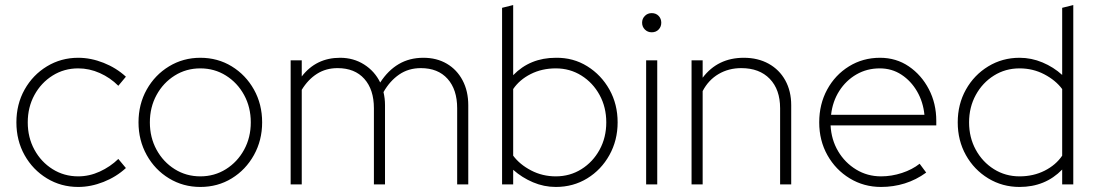

<svg xmlns="http://www.w3.org/2000/svg" viewBox="-20 -731 4342 761"><path d="M290 10Q222 10 166 -24Q110 -58 77.5 -116Q45 -174 45 -246Q45 -318 77.5 -376Q110 -434 166 -468Q222 -502 290 -502Q340 -502 390.5 -482Q441 -462 479 -427L449 -391Q417 -423 375.5 -441.5Q334 -460 290 -460Q234 -460 188.5 -431.5Q143 -403 116.5 -354.5Q90 -306 90 -246Q90 -186 116.5 -137.5Q143 -89 188.5 -60.5Q234 -32 290 -32Q334 -32 375.5 -51Q417 -70 449 -101L479 -65Q441 -30 390.5 -10Q340 10 290 10Z M774 10Q706 10 650 -24Q594 -58 561.5 -116.5Q529 -175 529 -246Q529 -318 561.5 -376Q594 -434 650 -468Q706 -502 774 -502Q843 -502 898.5 -468Q954 -434 986.5 -376Q1019 -318 1019 -246Q1019 -175 986.5 -116.5Q954 -58 898.5 -24Q843 10 774 10ZM774 -32Q830 -32 875.5 -60.5Q921 -89 947.5 -137.5Q974 -186 974 -246Q974 -306 947.5 -354.5Q921 -403 875.5 -431.5Q830 -460 774 -460Q718 -460 672.5 -431.5Q627 -403 600.5 -354.5Q574 -306 574 -246Q574 -186 600.5 -137.5Q627 -89 672.5 -60.5Q718 -32 774 -32Z M1132 0V-492H1176V-428Q1233 -502 1328 -502Q1381 -502 1423 -475.5Q1465 -449 1487 -404Q1518 -452 1560.5 -477Q1603 -502 1658 -502Q1711 -502 1751 -478.5Q1791 -455 1813.5 -412.5Q1836 -370 1836 -314V0H1792V-302Q1792 -376 1754 -418.5Q1716 -461 1648 -461Q1599 -461 1562 -435.5Q1525 -410 1500 -366Q1503 -353 1504.5 -340.5Q1506 -328 1506 -314V0H1462V-302Q1462 -376 1424 -418.5Q1386 -461 1318 -461Q1272 -461 1236.5 -438.5Q1201 -416 1176 -375V0Z M1970 0V-700L2014 -711V-433Q2081 -502 2183 -502Q2252 -503 2307.5 -468.5Q2363 -434 2395.5 -376Q2428 -318 2428 -246Q2428 -175 2395.5 -116.5Q2363 -58 2307.5 -24Q2252 10 2183 10Q2136 10 2092.5 -8.5Q2049 -27 2014 -58V0ZM2183 -32Q2239 -32 2284.5 -60.5Q2330 -89 2356.5 -137.5Q2383 -186 2383 -246Q2383 -306 2356.5 -354.5Q2330 -403 2284.5 -431.5Q2239 -460 2183 -460Q2128 -460 2083.5 -437.5Q2039 -415 2014 -378V-114Q2040 -79 2085 -55.5Q2130 -32 2183 -32Z M2541 0V-492H2585V0ZM2563 -603Q2547 -603 2536 -614Q2525 -625 2525 -641Q2525 -657 2536 -668Q2547 -679 2563 -679Q2580 -679 2590.5 -668Q2601 -657 2601 -641Q2601 -625 2590.5 -614Q2580 -603 2563 -603Z M2721 0V-492H2765V-423Q2825 -502 2928 -502Q2984 -502 3026.5 -478.5Q3069 -455 3092.5 -412.5Q3116 -370 3116 -314V0H3072V-302Q3072 -376 3031 -418.5Q2990 -461 2918 -461Q2868 -461 2828 -437.5Q2788 -414 2765 -370V0Z M3472 10Q3404 10 3348 -24Q3292 -58 3259.5 -116Q3227 -174 3227 -246Q3227 -318 3258.5 -376Q3290 -434 3345 -468Q3400 -502 3468 -502Q3532 -502 3582 -468Q3632 -434 3661.5 -377.5Q3691 -321 3691 -252V-234H3272Q3275 -177 3302 -131.5Q3329 -86 3373.5 -59Q3418 -32 3472 -32Q3514 -32 3555 -45.5Q3596 -59 3625 -82L3651 -47Q3611 -18 3566 -4Q3521 10 3472 10ZM3274 -276H3644Q3639 -327 3615 -368.5Q3591 -410 3553 -435Q3515 -460 3467 -460Q3416 -460 3374.5 -436Q3333 -412 3306.5 -370.5Q3280 -329 3274 -276Z M4021 10Q3953 10 3897 -24Q3841 -58 3808.5 -116Q3776 -174 3776 -246Q3776 -318 3808.5 -376Q3841 -434 3897 -468Q3953 -502 4021 -502Q4068 -502 4112 -483.5Q4156 -465 4190 -434V-700L4234 -711V0H4190V-59Q4123 10 4021 10ZM4021 -32Q4076 -32 4120.5 -54.5Q4165 -77 4190 -114V-378Q4164 -413 4119 -436.5Q4074 -460 4021 -460Q3965 -460 3919.5 -431.5Q3874 -403 3847.5 -354.5Q3821 -306 3821 -246Q3821 -186 3847.5 -137.5Q3874 -89 3919.5 -60.5Q3965 -32 4021 -32Z"/></svg>

Font: Red Hat Display
Style: Regular
Weight: 300
Designer: Pentagram, MCKL
Foundry: Pentagram, MCKL
Version: Version 1.023